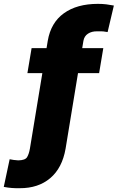

<svg xmlns="http://www.w3.org/2000/svg" viewBox="-50 -780 616 1004"><path d="M490.2 -528.3 468.3 -397.5H357.9L293 -2.9Q275.4 98.6 212.6 151.6Q149.9 204.6 53.2 204.1Q32.7 204.6 12.7 203.1Q-7.3 201.7 -30.3 197.3L0.5 52.7Q9.3 54.7 21.7 56.4Q34.2 58.1 45.4 58.6Q82 58.1 91.8 41.5Q101.6 24.9 106.4 -2.9L171.4 -397.5H93.3L115.2 -528.3H193.4L199.7 -566.4Q215.8 -661.6 284.2 -710.7Q352.5 -759.8 461.9 -759.8Q486.8 -759.8 506.1 -757.3Q525.4 -754.9 545.4 -751L512.7 -612.3Q502 -614.7 490.2 -615.7Q478.5 -616.7 458 -616.2Q429.7 -616.7 410.2 -604Q390.6 -591.3 386.2 -566.4L379.9 -528.3Z"/></svg>

Font: Inter Display Black
Style: Italic
Weight: 900
Italic angle: -9.39999°
Designer: Rasmus Andersson
Foundry: rsms
Version: Version 4.000;git-a52131595